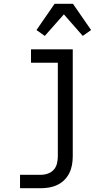

<svg xmlns="http://www.w3.org/2000/svg" viewBox="-20 -781 565 1016"><path d="M86 215V144H196Q215 144 233.5 137.5Q252 131 264.5 117Q277 103 281.5 84Q286 65 286 46V-449H144V-520H365V46Q365 69 361 91.5Q357 114 347 134.5Q337 155 321 171Q305 187 284.5 197Q264 207 241.5 211Q219 215 196 215ZM217 -591 173 -622 269 -761H366L462 -622L418 -591L318 -705Z"/></svg>

Font: Iosevka Pride
Style: Regular
Weight: 400
Monospace: yes
Designer: Belleve Invis
Foundry: Belleve Invis
Version: Version 30.3.1; ttfautohint (v1.8.4)